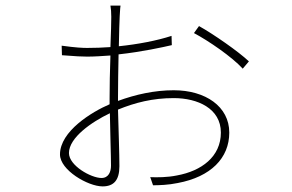

<svg xmlns="http://www.w3.org/2000/svg" viewBox="-20 -631 1040 685"><path d="M342 4C305 4 226 -40 226 -85C226 -140 307 -196 372 -227C373 -156 376 -76 376 -40C376 -19 368 4 342 4ZM401 -283C401 -328 402 -384 403 -437C486 -446 563 -463 593 -470L592 -503C540 -486 472 -473 404 -466C405 -515 406 -556 407 -572C408 -583 408 -597 410 -611H374C376 -600 377 -586 377 -571C377 -555 376 -513 374 -463C346 -461 318 -460 291 -460C275 -460 251 -461 200 -468L201 -434C253 -430 271 -429 291 -429C317 -429 345 -431 374 -433C372 -380 371 -322 371 -280V-259C308 -232 194 -163 194 -80C194 -24 294 34 346 34C385 34 406 13 406 -38C406 -81 403 -165 401 -240C462 -265 525 -281 600 -281C685 -281 768 -244 768 -158C768 -72 699 -21 611 -5C577 2 541 2 516 1L526 30C546 30 581 29 614 22C732 0 798 -67 798 -158C798 -251 713 -309 600 -309C531 -309 464 -294 401 -271ZM672 -513C723 -486 808 -428 846 -386L868 -412C831 -447 742 -509 690 -538Z"/></svg>

Font: Genne Gothic ExtraLight
Style: Regular
Weight: 250
Designer: Ryoko NISHIZUKA (kana & ideographs); Paul D. Hunt (Latin, Greek & Cyrillic); Wenlong ZHANG (bopomofo); Sandoll Communica
Foundry: Adobe Systems Incorporated
Version: Version 1.004;PS 1.004;hotconv 16.6.51;makeotf.lib2.5.65220